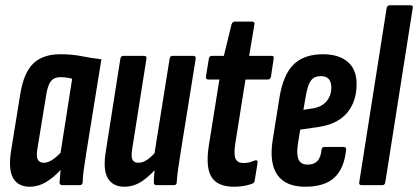

<svg xmlns="http://www.w3.org/2000/svg" viewBox="-20 -703 1588 729"><path d="M93 6Q49 6 30 -26.5Q11 -59 22 -130L57 -346Q70 -427 106.5 -462Q143 -497 209 -497Q254 -497 291 -489.5Q328 -482 365 -478L308 -125Q302 -86 298 -58.5Q294 -31 294 -11Q293 0 282 0H217Q206 0 206 -11Q207 -21 208 -33Q209 -45 210 -58Q184 -29 154.5 -11.5Q125 6 93 6ZM147 -85Q161 -85 177.5 -95.5Q194 -106 210 -123L254 -404Q243 -407 232 -408.5Q221 -410 209 -410Q186 -410 173.5 -395Q161 -380 155 -340L122 -138Q117 -109 123.5 -97Q130 -85 147 -85Z M452 6Q409 6 389.5 -26Q370 -58 382 -130L437 -480Q439 -491 449 -491H526Q538 -491 536 -480L482 -138Q477 -108 483 -96.5Q489 -85 506 -85Q523 -85 541 -98Q559 -111 576 -132L583 -75Q554 -39 521.5 -16.5Q489 6 452 6ZM574 0Q564 0 564 -11Q564 -30 567 -55.5Q570 -81 572 -98L566 -117L624 -480Q626 -491 635 -491H712Q725 -491 723 -480L666 -125Q660 -88 656 -59.5Q652 -31 651 -11Q651 0 640 0Z M869 6Q806 6 783 -31Q760 -68 773 -151L813 -401H772Q760 -401 762 -413L773 -480Q775 -491 784 -491H830L859 -610Q863 -621 871 -621H936Q948 -621 946 -610L926 -491H1010Q1022 -491 1019 -480L1009 -413Q1007 -401 997 -401H912L873 -156Q867 -114 875 -99Q883 -84 905 -84Q918 -84 928.5 -87Q939 -90 949 -94Q953 -96 956 -93Q959 -90 958 -85L947 -17Q946 -8 936 -5Q923 0 905.5 3Q888 6 869 6Z M1139 6Q1065 6 1033.5 -38.5Q1002 -83 1015 -169L1041 -332Q1055 -419 1094.5 -458Q1134 -497 1206 -497Q1267 -497 1300.5 -468Q1334 -439 1334 -385Q1334 -316 1296.5 -273Q1259 -230 1184 -220L1120 -211L1111 -156Q1105 -115 1114 -96.5Q1123 -78 1148 -78Q1172 -78 1185 -91.5Q1198 -105 1201 -135Q1202 -145 1212 -145H1284Q1296 -145 1294 -134Q1287 -63 1249.5 -28.5Q1212 6 1139 6ZM1132 -286 1165 -291Q1200 -296 1219 -317.5Q1238 -339 1238 -371Q1238 -414 1198 -414Q1173 -414 1160.5 -397Q1148 -380 1141 -338Z M1353 0Q1342 0 1344 -11L1448 -672Q1450 -683 1460 -683H1538Q1543 -683 1546 -680.5Q1549 -678 1547 -672L1443 -11Q1441 0 1432 0Z"/></svg>

Font: Sofia Sans Extra Condensed
Style: Bold Italic
Weight: 700
Italic angle: -9°
Designer: Botio Nikoltchev, Ani Petrova
Foundry: lettersoup
Version: Version 4.101